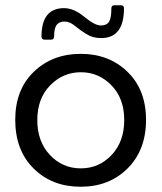

<svg xmlns="http://www.w3.org/2000/svg" viewBox="-20 -704 615 731"><path d="M466 -63Q396 7 287 7Q178 7 108 -62.5Q38 -132 38 -247.5Q38 -363 109 -431Q180 -499 287.5 -499Q395 -499 465.5 -430.5Q536 -362 536 -247.5Q536 -133 466 -63ZM122 -247Q122 -165 170 -114Q218 -63 287.5 -63Q357 -63 405 -114Q453 -165 453 -247Q453 -329 404.5 -379Q356 -429 288 -429Q220 -429 171 -379Q122 -329 122 -247ZM416 -684H440Q452 -684 452 -672Q452 -559 365 -559Q333 -559 308.5 -574.5Q284 -590 264.5 -606Q245 -622 225.5 -622Q206 -622 196 -609.5Q186 -597 186 -565Q186 -553 174 -553H150Q138 -553 138 -565Q138 -673 224 -673Q261 -673 301 -640Q341 -607 363.5 -607Q386 -607 395 -621Q404 -635 404 -672Q404 -684 416 -684Z"/></svg>

Font: Sanchez
Style: Regular
Weight: 400
Designer: Daniel Hernández
Foundry: LatinoType
Version: Version 1.001